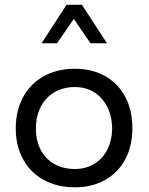

<svg xmlns="http://www.w3.org/2000/svg" viewBox="-20 -777 626 809"><path d="M46.4 -235.8Q46.4 -310.5 77.4 -367.7Q108.4 -424.8 164.8 -456.1Q221.2 -487.3 295.4 -487.3Q368.2 -487.3 423.3 -456.1Q478.5 -424.8 508.3 -367.9Q538.1 -311 537.6 -235.8Q537.6 -161.6 507.6 -105.5Q477.5 -49.3 422.6 -18.6Q367.7 12.2 295.4 12.2Q221.2 12.2 164.8 -18.6Q108.4 -49.3 77.4 -105.7Q46.4 -162.1 46.4 -235.8ZM452.6 -235.8Q451.7 -287.6 431.6 -327.1Q411.6 -366.7 376.5 -388.4Q341.3 -410.2 295.4 -410.2Q246.6 -410.2 209.2 -388.2Q171.9 -366.2 151.6 -326.7Q131.3 -287.1 131.3 -234.9Q131.3 -184.1 151.6 -145.5Q171.9 -106.9 209 -85.9Q246.1 -64.9 295.4 -64.9Q341.3 -64.9 376.7 -86.2Q412.1 -107.4 431.9 -146.2Q451.7 -185.1 452.6 -235.8ZM260.3 -756.8H325.2L430.7 -594.7H361.3L291 -697.3L220.2 -594.7H155.3Z"/></svg>

Font: Selawik
Style: Regular
Weight: 400
Designer: Aaron Bell
Foundry: Microsoft Corporation
Version: Version 1.01